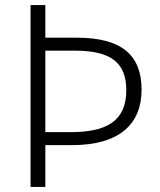

<svg xmlns="http://www.w3.org/2000/svg" viewBox="-20 -734 629 754"><path d="M536 -382C536 -518 457 -586 282 -586H158V-714H100V0H158V-164H262C452 -164 536 -249 536 -382ZM256 -215H158V-535H275C415 -535 476 -488 476 -380C476 -258 398 -215 256 -215Z"/></svg>

Font: Noto Sans Gujarati Light
Style: Regular
Weight: 300
Designer: Jelle Bosma - Monotype Design Team, Universal Thirst
Foundry: Monotype Imaging Inc.
Version: Version 2.106